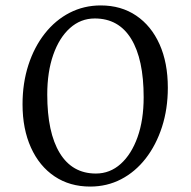

<svg xmlns="http://www.w3.org/2000/svg" viewBox="-20 -675 702 707"><path d="M312 12Q237 12 181 -25.5Q125 -63 94 -131.5Q63 -200 63 -291Q63 -369 84.5 -435.5Q106 -502 145 -551.5Q184 -601 236.5 -628Q289 -655 351 -655Q426 -655 481.5 -617.5Q537 -580 567.5 -512Q598 -444 598 -352Q598 -274 576.5 -207.5Q555 -141 516.5 -91.5Q478 -42 426 -15Q374 12 312 12ZM333 -36Q385 -36 424.5 -71.5Q464 -107 486.5 -170Q509 -233 509 -317Q509 -457 463 -532Q417 -607 329 -607Q277 -607 237.5 -571.5Q198 -536 176 -473Q154 -410 154 -327Q154 -187 200 -111.5Q246 -36 333 -36Z"/></svg>

Font: Petrona
Style: Regular
Weight: 400
Designer: Ringo R. Seeber
Foundry: Ringo R. Seeber
Version: Version 2.001; ttfautohint (v1.8.3)